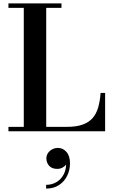

<svg xmlns="http://www.w3.org/2000/svg" viewBox="-20 -770 670 1126"><path d="M29.5 0V-26H119.5V-724H29.5V-750H340.5V-724H251V-26H371Q427.5 -26 464.5 -39.2Q501.5 -52.5 523.5 -78Q545.5 -103.5 556 -140.5Q566.5 -177.5 570 -225H596.5V0ZM250.5 336V314Q285 314 312.5 297.2Q340 280.5 355.2 249.5Q370.5 218.5 367 176.5H374Q374.5 186 366.8 196.2Q359 206.5 345.5 213.5Q332 220.5 316 220.5Q284.5 220.5 268.2 202.2Q252 184 252 159Q252 142 261.2 128Q270.5 114 286 105.8Q301.5 97.5 320 97.5Q349 97.5 369.8 121Q390.5 144.5 390.5 188Q390.5 227.5 373.8 261.2Q357 295 325.8 315.5Q294.5 336 250.5 336Z"/></svg>

Font: Bodoni Moda SC 9pt SemiBold
Style: Regular
Weight: 600
Designer: Owen Earl
Foundry: indestructible type
Version: Version 2.005